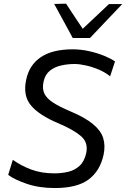

<svg xmlns="http://www.w3.org/2000/svg" viewBox="-20 -988 670 1020"><path d="M271.5 11Q188 11 122.2 -11.5Q56.5 -34 23.5 -59L48 -139Q92 -107.5 146.2 -87.2Q200.5 -67 269 -67Q307 -67 342 -75.2Q377 -83.5 402.5 -106.8Q428 -130 438 -174.5Q450 -231 409.8 -265.2Q369.5 -299.5 290 -333Q187.5 -376 144.2 -428.2Q101 -480.5 119 -564Q135 -642.5 196.8 -684.2Q258.5 -726 366.5 -726Q410 -726 454.2 -716Q498.5 -706 534.8 -691Q571 -676 591 -661.5L565 -582.5Q539.5 -603.5 505.5 -618Q471.5 -632.5 437 -640.2Q402.5 -648 376 -648Q339.5 -648 304.8 -640.2Q270 -632.5 244.8 -612.2Q219.5 -592 211.5 -554.5Q203.5 -518.5 215 -492.5Q226.5 -466.5 260.5 -444Q294.5 -421.5 354 -396.5Q432 -363.5 473.8 -329Q515.5 -294.5 528 -255Q540.5 -215.5 530.5 -167Q512 -80 450.8 -34.5Q389.5 11 271.5 11ZM366.5 -786Q342 -831.5 317.2 -877Q292.5 -922.5 268 -967L331 -968.5Q352.5 -935.5 374.8 -902Q397 -868.5 419.5 -835Q455 -868.5 489.5 -901Q524 -933.5 559 -966.5H629.5Q585.5 -920.5 543.5 -876.2Q501.5 -832 458 -786Z"/></svg>

Font: Commissioner
Style: Italic
Weight: 400
Italic angle: -12°
Designer: Kostas Bartsokas
Foundry: Kostas Bartsokas
Version: Version 1.000; ttfautohint (v1.8.3)